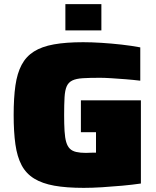

<svg xmlns="http://www.w3.org/2000/svg" viewBox="-20 -900 753 928"><path d="M385 8Q301 8 242.5 -2.5Q184 -13 145 -37Q106 -61 84.5 -101.5Q63 -142 54.5 -202Q46 -262 46 -344Q46 -427 54.5 -486.5Q63 -546 84.5 -586.5Q106 -627 144 -651Q182 -675 240.5 -685.5Q299 -696 382 -696Q422 -696 470 -693Q518 -690 567 -684.5Q616 -679 658 -671V-510Q625 -514 587.5 -517Q550 -520 517 -522Q484 -524 464 -524Q413 -524 380.5 -522Q348 -520 329.5 -511Q311 -502 302.5 -483Q294 -464 292 -430Q290 -396 290 -344Q290 -299 292 -266.5Q294 -234 300 -213.5Q306 -193 317.5 -181.5Q329 -170 348.5 -165.5Q368 -161 396 -161Q400 -161 407.5 -161.5Q415 -162 425 -162Q435 -162 444 -162V-261H371V-415H661V-13Q620 -7 571 -2.5Q522 2 473.5 5Q425 8 385 8ZM296 -753V-880H470V-753Z"/></svg>

Font: Saira SemiExpanded Black
Style: Regular
Weight: 900
Width: 6
Designer: Hector Gatti with collaboration of the Omnibus-Type team
Foundry: Omnibus-Type
Version: Version 1.101